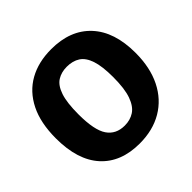

<svg xmlns="http://www.w3.org/2000/svg" viewBox="-181 -898 1089 1089"><g transform="rotate(-45 363.0 -354.0)"><path d="M348 13Q198 13 115 -78.5Q32 -170 32 -344Q32 -468 74 -552Q116 -636 192 -678.5Q268 -721 371 -721Q524 -721 609.5 -629Q695 -537 695 -368Q695 -250 652.5 -164.5Q610 -79 532 -33Q454 13 348 13ZM360 -119Q404 -119 437 -140.5Q470 -162 489 -214.5Q508 -267 508 -361Q508 -446 491.5 -496Q475 -546 442.5 -567Q410 -588 363 -588Q319 -588 286.5 -567.5Q254 -547 236.5 -495Q219 -443 219 -350Q219 -223 254.5 -171Q290 -119 360 -119Z"/></g></svg>

Font: Bitter ExtraBold
Style: Regular
Weight: 800
Designer: Sol Matas, and Bitter project Authors
Foundry: Sol Matas
Version: Version 2.001